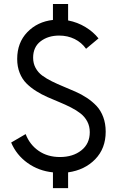

<svg xmlns="http://www.w3.org/2000/svg" viewBox="-20 -859 587 965"><path d="M511.2 -197.3Q511.2 -112.8 458.5 -58.6Q405.8 -4.4 322.3 7.3V86.4H246.1V7.3Q174.3 0 118.4 -40Q62.5 -80.1 36.1 -142.6L108.9 -185.1Q129.4 -131.8 174.3 -100.8Q219.2 -69.8 281.2 -69.8Q346.7 -69.8 388.9 -103.3Q431.2 -136.7 431.2 -194.8Q431.2 -224.6 418.7 -248.3Q406.2 -272 385 -288.6Q363.8 -305.2 336.4 -319.1Q309.1 -333 278.8 -345.5Q248.5 -357.9 218.5 -371.1Q188.5 -384.3 161.1 -401.6Q133.8 -418.9 112.5 -440.2Q91.3 -461.4 78.9 -492.7Q66.4 -523.9 66.4 -562.5Q66.4 -644.5 117.2 -697.3Q168 -750 246.1 -758.8V-838.9H322.3V-756.3Q369.6 -747.1 409.2 -723.1Q448.7 -699.2 475.1 -666L412.6 -613.8Q390.1 -645.5 355.2 -662.8Q320.3 -680.2 277.3 -680.2Q221.7 -680.2 184.1 -651.4Q146.5 -622.6 146.5 -568.8Q146.5 -540.5 158.9 -517.6Q171.4 -494.6 192.6 -479Q213.9 -463.4 241.2 -450Q268.6 -436.5 298.8 -424.1Q329.1 -411.6 359.1 -398.4Q389.2 -385.3 416.5 -367.2Q443.8 -349.1 465.1 -326.7Q486.3 -304.2 498.8 -271Q511.2 -237.8 511.2 -197.3Z"/></svg>

Font: Now
Style: Regular
Weight: 400
Designer: Alfredo Marco Pradil
Foundry: Alfredo Marco Pradil
Version: Version 1.002;PS 001.002;hotconv 1.0.88;makeotf.lib2.5.64775